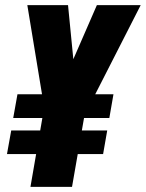

<svg xmlns="http://www.w3.org/2000/svg" viewBox="-20 -731 570 751"><path d="M423.8 -362.3 407.7 -269.5H31.7L48.3 -362.3ZM399.4 -220.7 383.3 -128.4H7.3L23.9 -220.7ZM208 -364.3 358.9 -710.9H530.3L302.2 -263.7H215.8ZM246.1 -710.9 282.2 -342.8 245.6 -263.7H160.6L86.9 -710.9ZM325.7 -367.2 261.7 0H99.1L162.6 -367.2Z"/></svg>

Font: Roboto Condensed Black
Style: Italic
Weight: 900
Italic angle: -12°
Designer: Christian Robertson
Foundry: Google
Version: Version 3.008; 2023